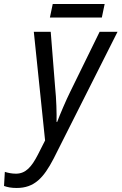

<svg xmlns="http://www.w3.org/2000/svg" viewBox="-114 -694 604 954"><path d="M134 -607H392L406 -674H148ZM-31 240C57 240 103 189 152 95L470 -536H381L234 -236C215 -198 183 -123 170 -88H167C168 -130 166 -203 160 -259L138 -536H54L110 4L74 75C43 135 14 169 -35 169C-55 169 -74 165 -90 160L-94 230C-77 236 -59 240 -31 240Z"/></svg>

Font: Noto Sans SemiCondensed
Style: Italic
Weight: 400
Width: 4
Italic angle: -12°
Designer: Monotype Design Team
Foundry: Monotype Imaging Inc.
Version: Version 2.013